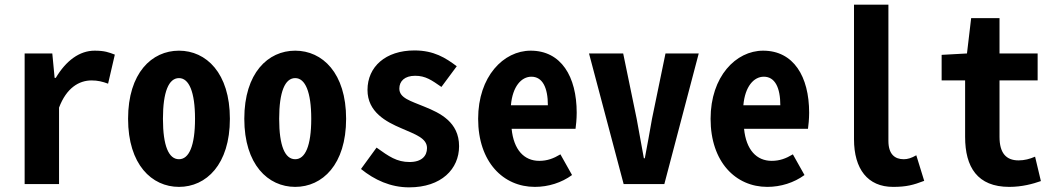

<svg xmlns="http://www.w3.org/2000/svg" viewBox="-20 -792 4540 826"><path d="M86 0H234V-329C266 -414 320 -446 374 -446C400 -446 421 -441 445 -432L474 -557C448 -567 430 -574 387 -574C322 -574 264 -531 220 -457H215L205 -562H86Z M750 12C867 12 969 -84 969 -281C969 -478 867 -574 750 -574C633 -574 531 -478 531 -281C531 -84 633 12 750 12ZM750 -107C706 -107 681 -164 681 -281C681 -397 706 -456 750 -456C793 -456 819 -397 819 -281C819 -164 793 -107 750 -107Z M1250 12C1367 12 1469 -84 1469 -281C1469 -478 1367 -574 1250 -574C1133 -574 1031 -478 1031 -281C1031 -84 1133 12 1250 12ZM1250 -107C1206 -107 1181 -164 1181 -281C1181 -397 1206 -456 1250 -456C1293 -456 1319 -397 1319 -281C1319 -164 1293 -107 1250 -107Z M1740 14C1879 14 1955 -65 1955 -163C1955 -267 1873 -306 1806 -333C1746 -358 1698 -370 1698 -411C1698 -443 1721 -466 1766 -466C1811 -466 1837 -447 1879 -418L1945 -507C1897 -543 1847 -575 1763 -575C1639 -575 1561 -505 1561 -405C1561 -310 1641 -268 1707 -240C1766 -214 1817 -198 1817 -155C1817 -121 1794 -95 1742 -95C1687 -95 1653 -119 1600 -157L1533 -65C1591 -18 1660 14 1740 14Z M2281 12C2339 12 2396 -6 2441 -39L2391 -128C2361 -110 2334 -100 2300 -100C2235 -100 2190 -147 2181 -238H2456C2458 -252 2461 -280 2461 -307C2461 -463 2394 -574 2263 -574C2146 -574 2037 -463 2037 -281C2037 -95 2145 12 2281 12ZM2178 -339C2185 -420 2223 -462 2266 -462C2314 -462 2337 -415 2337 -339Z M2663 0H2838L2986 -562H2843L2785 -281C2775 -224 2765 -168 2754 -111H2750C2740 -168 2729 -224 2719 -281L2661 -562H2514Z M3281 12C3339 12 3396 -6 3441 -39L3391 -128C3361 -110 3334 -100 3300 -100C3235 -100 3190 -147 3181 -238H3456C3458 -252 3461 -280 3461 -307C3461 -463 3394 -574 3263 -574C3146 -574 3037 -463 3037 -281C3037 -95 3145 12 3281 12ZM3178 -339C3185 -420 3223 -462 3266 -462C3314 -462 3337 -415 3337 -339Z M3822 12C3879 12 3909 4 3956 -14L3922 -124C3901 -112 3885 -107 3868 -107C3830 -107 3802 -128 3802 -186V-772H3654V-193C3654 -65 3713 12 3822 12Z M4322 12C4377 12 4424 -1 4458 -13L4433 -118C4410 -108 4387 -102 4362 -102C4308 -102 4280 -134 4280 -203V-446H4444V-562H4280V-714H4158L4140 -562L4031 -556V-446H4132V-203C4132 -73 4185 12 4322 12Z"/></svg>

Font: Noto Sans Mono CJK TC
Style: Bold
Weight: 700
Designer: Ryoko NISHIZUKA 西塚涼子 (kana, bopomofo & ideographs); Paul D. Hunt (Latin, Greek & Cyrillic); Sandoll Communications 산돌커뮤니
Foundry: Adobe
Version: Version 2.004;hotconv 1.0.118;makeotfexe 2.5.65603